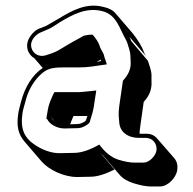

<svg xmlns="http://www.w3.org/2000/svg" viewBox="-20 -534 694 692"><path d="M619 78C621 62 618 48 608 36L547 -34C537 -46 524 -52 508 -52H483C483 -59 484 -69 486 -82L498 -167C519 -189 528 -214 526 -241V-264C526 -279 517 -303 513 -315L453 -386C451 -392 449 -397 446 -402L506 -332C503 -337 500 -342 498 -348C491 -368 474 -394 459 -413L398 -484C388 -497 372 -505 353 -509C292 -525 241 -497 190 -466L164 -451C153 -444 145 -440 142 -439L127 -433C111 -428 99 -418 89 -403C66 -369 82 -336 104 -324L134 -289C96 -264 69 -218 56 -168C53 -155 48 -140 46 -126C39 -80 45 -51 69 -23L130 48C156 78 210 104 258 104L306 103C330 103 359 94 393 77L341 16C344 19 347 23 351 26L412 97C424 111 442 120 460 126C486 134 506 138 522 138H557C585 138 615 107 619 78ZM260 -87 233 -86C236 -95 240 -105 245 -116H295C294 -112 289 -97 287 -97C276 -90 267 -87 260 -87ZM343 -319C343 -317 344 -315 344 -314C338 -313 333 -312 328 -311C333 -314 340 -317 343 -319ZM176 -98C170 -102 167 -108 163 -113ZM258 -72C270 -72 280 -75 295 -85C305 -92 304 -96 305 -100C310 -114 316 -136 318 -149L327 -208L310 -206C283 -203 267 -202 265 -202H176L171 -192C160 -169 154 -151 152 -136L147 -107L151 -103C159 -87 184 -71 212 -71ZM544 8C541 29 517 52 498 52H463C450 52 430 49 405 41C381 33 359 14 345 -4L338 -13L327 -7C295 10 268 17 247 17L199 18C169 19 139 9 110 -9C66 -37 53 -70 61 -126C63 -140 68 -154 71 -166C80 -204 97 -235 120 -259C147 -287 166 -291 210 -291H262C297 -291 316 -295 344 -299L365 -302L359 -321C358 -323 357 -325 356 -330C353 -346 344 -352 339 -369C335 -382 325 -396 314 -409H308C300 -409 290 -407 281 -405C262 -393 253 -390 223 -372C182 -348 187 -348 146 -335C117 -326 97 -344 93 -363C87 -390 111 -412 131 -419L145 -425C154 -429 160 -431 171 -438L196 -454C244 -483 292 -508 348 -494C400 -482 411 -430 432 -394C439 -382 441 -372 446 -356C451 -340 450 -326 451 -309C452 -283 441 -263 423 -243L410 -153C406 -123 408 -116 410 -91C413 -58 441 -37 481 -37H506C530 -37 547 -16 544 8Z"/></svg>

Font: AppleStorm
Style: ShdXbdIta
Weight: 800
Foundry: Cannot Into Space Fonts
Version: Version 1.01